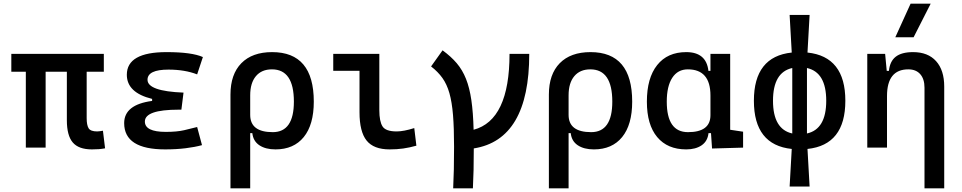

<svg xmlns="http://www.w3.org/2000/svg" viewBox="-20 -815 5313 1060"><path d="M122.6 0V-418.9H42.5V-517.6H553.2V-418.9H458.5V-162.6Q458.5 -124.5 469.2 -106.9Q480 -89.4 516.6 -89.4Q523.4 -89.4 531 -90.6Q538.6 -91.8 548.3 -93.3L560.1 3.9Q541.5 7.3 526.1 8.5Q510.7 9.8 487.3 9.8Q414.1 9.8 381.6 -28.6Q349.1 -66.9 349.1 -151.4V-418.9H231.9V0Z M891.6 9.8Q665.5 9.8 665.5 -135.3Q665.5 -237.3 819.8 -257.8V-269Q680.2 -303.2 680.2 -402.3Q680.2 -527.3 899.4 -527.3Q1039.1 -527.3 1100.1 -500L1068.4 -404.3Q1000.5 -430.7 910.2 -430.7Q794.4 -430.7 794.4 -374.5Q794.4 -311.5 993.2 -303.7L981.4 -209.5H965.8Q779.8 -209.5 779.8 -144Q779.8 -86.9 895.5 -86.9Q956.5 -86.9 996.6 -96.2Q1036.6 -105.5 1068.4 -113.8L1095.2 -13.7Q1056.2 -2.9 1004.6 3.4Q953.1 9.8 891.6 9.8Z M1252.4 224.6V-293Q1252.4 -404.8 1312.5 -466.1Q1372.6 -527.3 1482.4 -527.3Q1712.4 -527.3 1712.4 -253.9Q1712.4 -126.5 1657 -58.3Q1601.6 9.8 1501 9.8Q1446.3 9.8 1412.1 -12.9Q1377.9 -35.6 1373 -80.1H1361.3V224.6ZM1481.4 -432.1Q1424.3 -432.1 1392.8 -394.5Q1361.3 -356.9 1361.3 -288.6V-180.7Q1361.3 -85.4 1485.8 -85.4Q1602.5 -85.4 1602.5 -253.9Q1602.5 -432.1 1481.4 -432.1Z M2130.9 9.8Q2043 9.8 2003.9 -39.1Q1964.8 -87.9 1964.8 -195.3V-424.3H1819.8V-517.6H2074.2V-206.5Q2074.2 -145 2091.8 -117.2Q2109.4 -89.4 2169.9 -89.4Q2208.5 -89.4 2267.1 -107.9L2278.8 -10.7Q2240.7 0 2205.8 4.9Q2170.9 9.8 2130.9 9.8Z M2481.9 224.6Q2484.4 176.8 2485.6 119.4Q2486.8 62 2486.8 -4.9Q2486.8 -108.4 2481 -179.9Q2475.1 -251.5 2461.2 -300.5Q2447.3 -349.6 2422.6 -384.3Q2397.9 -418.9 2359.9 -448.2L2423.3 -537.1Q2469.7 -503.4 2501.5 -466.1Q2533.2 -428.7 2552.7 -379.6Q2572.3 -330.6 2582.3 -262.2Q2592.3 -193.8 2594.7 -98.6Q2793 -151.4 2793 -517.6H2901.9Q2901.9 -43.9 2595.7 4.4Q2595.7 68.4 2594.5 123.3Q2593.3 178.2 2590.8 224.6Z M3010.3 224.6V-293Q3010.3 -404.8 3070.3 -466.1Q3130.4 -527.3 3240.2 -527.3Q3470.2 -527.3 3470.2 -253.9Q3470.2 -126.5 3414.8 -58.3Q3359.4 9.8 3258.8 9.8Q3204.1 9.8 3169.9 -12.9Q3135.7 -35.6 3130.9 -80.1H3119.1V224.6ZM3239.3 -432.1Q3182.1 -432.1 3150.6 -394.5Q3119.1 -356.9 3119.1 -288.6V-180.7Q3119.1 -85.4 3243.7 -85.4Q3360.4 -85.4 3360.4 -253.9Q3360.4 -432.1 3239.3 -432.1Z M3768.6 9.8Q3665 9.8 3608.2 -58.3Q3551.3 -126.5 3551.3 -253.9Q3551.3 -384.3 3608.2 -455.8Q3665 -527.3 3768.6 -527.3Q3879.4 -527.3 3891.1 -423.8H3902.3V-517.6H4011.2V-98.6L4082.5 -87.9V0L3911.1 4.9L3905.3 -80.1H3891.6Q3886.7 -35.6 3853.8 -12.9Q3820.8 9.8 3768.6 9.8ZM3661.1 -253.9Q3661.1 -85.4 3778.3 -85.4Q3902.3 -85.4 3902.3 -179.2V-287.6Q3902.3 -432.1 3777.3 -432.1Q3721.7 -432.1 3691.4 -385.5Q3661.1 -338.9 3661.1 -253.9Z M4339.4 214.8 4351.1 7.3Q4142.1 -14.6 4142.1 -258.8Q4142.1 -502.9 4351.1 -524.9L4339.4 -732.4H4449.7L4438 -524.9Q4647 -502.9 4647 -258.8Q4647 -14.6 4438 7.3L4449.7 214.8ZM4247.6 -258.8Q4247.6 -101.6 4354 -78.1V-439.5Q4247.6 -416 4247.6 -258.8ZM4541.5 -258.8Q4541.5 -416 4435.1 -439.5V-78.1Q4541.5 -101.6 4541.5 -258.8Z M4768.1 0V-517.6H4866.7L4875.5 -423.8H4887.7Q4892.6 -476.1 4925 -501.7Q4957.5 -527.3 5021 -527.3Q5103 -527.3 5147.9 -477.5Q5192.9 -427.7 5192.9 -336.9V224.6H5084V-330.6Q5084 -378.9 5060.5 -405.5Q5037.1 -432.1 4994.6 -432.1Q4877 -432.1 4877 -284.7V0ZM4922.9 -609.4 5007.3 -794.9H5118.2L5023.9 -609.4Z"/></svg>

Font: Caskaydia Cove Medium
Style: Regular
Weight: 500
Monospace: yes
Designer: Aaron Bell
Foundry: Saja Typeworks
Version: Version 4.300; ttfautohint (v1.8.3)